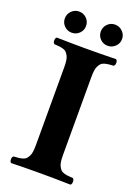

<svg xmlns="http://www.w3.org/2000/svg" viewBox="-152 -867 671 933"><g transform="rotate(20 183.5 -400.5)"><path d="M113.8 -522.9Q113.8 -543.5 111.8 -558.1Q109.9 -572.8 104.2 -582.5Q98.6 -592.3 93.3 -597.9Q87.9 -603.5 76.7 -606.7Q65.4 -609.9 56.4 -610.8Q47.4 -611.8 30.8 -612.8Q23.4 -617.2 23.4 -629.9Q23.4 -642.6 30.8 -647Q110.8 -645 185.1 -645Q256.8 -645 336.9 -647Q344.2 -642.6 344.2 -629.9Q344.2 -617.2 336.9 -612.8Q320.3 -611.8 311.3 -610.8Q302.2 -609.9 291 -606.7Q279.8 -603.5 274.4 -597.9Q269 -592.3 263.4 -582.5Q257.8 -572.8 255.9 -558.1Q253.9 -543.5 253.9 -522.9V-122.1Q253.9 -101.6 255.9 -86.9Q257.8 -72.3 263.4 -62.5Q269 -52.7 274.4 -47.1Q279.8 -41.5 291 -38.3Q302.2 -35.2 311.3 -34.2Q320.3 -33.2 336.9 -32.2Q344.2 -27.8 344.2 -15.1Q344.2 -2.4 336.9 2Q256.8 0 185.1 0Q110.8 0 30.8 2Q23.4 -2.4 23.4 -15.1Q23.4 -27.8 30.8 -32.2Q47.4 -33.2 56.4 -34.2Q65.4 -35.2 76.7 -38.3Q87.9 -41.5 93.3 -47.1Q98.6 -52.7 104.2 -62.5Q109.9 -72.3 111.8 -86.9Q113.8 -101.6 113.8 -122.1ZM35.2 -748Q35.2 -771 51.3 -787.1Q67.4 -803.2 89.8 -803.2Q112.8 -803.2 128.9 -787.1Q145 -771 145 -748Q145 -725.6 128.9 -709.7Q112.8 -693.8 89.8 -693.8Q67.4 -693.8 51.3 -709.7Q35.2 -725.6 35.2 -748ZM221.2 -748Q221.2 -771 237.1 -787.1Q252.9 -803.2 275.9 -803.2Q298.3 -803.2 314.7 -787.1Q331.1 -771 331.1 -748Q331.1 -725.6 314.7 -709.7Q298.3 -693.8 275.9 -693.8Q252.9 -693.8 237.1 -709.7Q221.2 -725.6 221.2 -748Z"/></g></svg>

Font: Common Serif
Style: Bold
Weight: 700
Designer: Philipp H. Poll, Khaled Hosny
Foundry: Stefan Peev, Context Ltd.
Version: Version 1.026